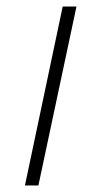

<svg xmlns="http://www.w3.org/2000/svg" viewBox="-20 -565 309 585"><path d="M56 0 171 -545H213L97 0Z"/></svg>

Font: Noto Serif Tamil SemiCondensed ExtraLight
Style: Italic
Weight: 200
Width: 4
Italic angle: -12°
Designer: Indian Type Foundry, Tom Grace, and the Monotype Design Team
Foundry: Monotype Imaging Inc.
Version: Version 2.003; ttfautohint (v1.8.4.7-5d5b)